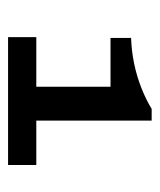

<svg xmlns="http://www.w3.org/2000/svg" viewBox="20 -856 396 476"><g transform="rotate(90 218.0 -618.0)"><path d="M72 -440V-510H195V-694H74V-745Q106 -746 137.5 -752.5Q169 -759 198 -770.5Q227 -782 250 -796H279V-510H389V-440Z"/></g></svg>

Font: Archivo SemiBold Expanded SemiBold
Style: Regular
Weight: 600
Width: 7
Version: Version 2.001